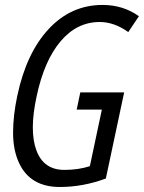

<svg xmlns="http://www.w3.org/2000/svg" viewBox="-20 -744 580 774"><path d="M221.2 9.8Q102.1 9.8 57.1 -86.4Q32.7 -138.7 32.7 -208.5Q32.7 -278.3 49.8 -358.4Q86.4 -530.8 176.5 -627.4Q266.6 -724.1 393.6 -724.1Q476.1 -724.1 540 -678.7Q521.5 -650.4 497.1 -614.7Q440.4 -655.3 381.8 -655.3Q290 -655.3 224.1 -577.4Q158.2 -499.5 127.9 -356.9Q112.3 -285.2 112.3 -230.5Q112.3 -175.8 127 -137.2Q156.2 -59.1 239.3 -59.1Q296.4 -59.1 342.3 -74.2L390.6 -302.2H289.1L303.7 -371.6H480.5L406.7 -24.4Q314.9 9.8 221.2 9.8Z"/></svg>

Font: Open Sans Hebrew Condensed
Style: Italic
Weight: 400
Width: 3
Italic angle: -12°
Foundry: Ascender Corporation, Yanek Iontef
Version: Version 2.001;PS 002.001;hotconv 1.0.70;makeotf.lib2.5.58329